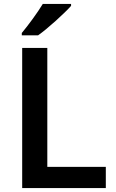

<svg xmlns="http://www.w3.org/2000/svg" viewBox="-20 -958 590 978"><path d="M342 -928V-938H198C171 -893 122 -827 91 -790V-778H174C224 -813 309 -891 342 -928ZM93 0H519V-108H221V-714H93Z"/></svg>

Font: Noto Sans Bengali SemiBold
Style: Regular
Weight: 600
Designer: Jelle Bosma - Monotype Design Team
Foundry: Monotype Imaging Inc.
Version: Version 2.003